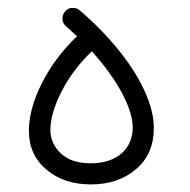

<svg xmlns="http://www.w3.org/2000/svg" viewBox="-20 -454 489 493"><path d="M54.2 -118.2C54.2 -76.7 69.3 -43.5 99.1 -18.6C128.9 6.8 167 19.5 213.4 19.5C259.8 19.5 298.3 6.8 329.1 -19.5C359.9 -45.4 375 -80.6 375 -125.5C375 -215.3 296.4 -331.5 185.1 -427.2C180.2 -431.6 174.3 -433.6 168 -433.6C166 -433.6 156.2 -435.5 147 -424.3C142.6 -419.4 140.6 -413.6 140.6 -407.2C140.6 -405.8 138.7 -396 149.9 -386.2C159.2 -377.9 168.5 -369.6 177.7 -360.8C140.1 -325.2 110.4 -285.2 87.9 -241.2C65.4 -196.8 54.2 -155.8 54.2 -118.2ZM109.4 -121.1C109.4 -147.9 118.7 -180.7 137.7 -218.3C156.7 -255.9 182.6 -290.5 215.8 -322.3C282.2 -248.5 320.8 -175.8 320.8 -126.5C320.8 -73.2 281.7 -34.7 213.4 -34.7C179.7 -34.7 154.3 -43 136.2 -60.1C118.2 -77.1 109.4 -97.2 109.4 -121.1Z"/></svg>

Font: Mikhak Light
Style: Regular
Weight: 300
Designer: Amin Abedi
Version: Version 3.2